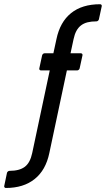

<svg xmlns="http://www.w3.org/2000/svg" viewBox="-121 -660 510 925"><path d="M76.2 -320.8Q72.3 -320.8 69.8 -323.7Q67.4 -326.7 68.4 -330.6L82 -393.6Q83 -397.5 86.4 -400.4Q89.8 -403.3 93.8 -403.3H136.2L150.9 -471.2Q168 -553.7 221.2 -596.7Q274.4 -639.6 361.3 -639.6Q365.2 -639.6 367.7 -636.7Q370.1 -633.8 369.1 -629.9L355.5 -566.9Q354.5 -563 351.1 -560.1Q347.7 -557.1 343.8 -557.1Q319.3 -557.1 301 -552.5Q282.7 -547.9 269.3 -537.6Q255.9 -527.3 247.1 -511Q238.3 -494.6 233.4 -471.2L218.8 -403.3H268.6Q272.5 -403.3 274.9 -400.4Q277.3 -397.5 276.4 -393.6L262.7 -330.6Q261.7 -326.7 258.3 -323.7Q254.9 -320.8 251 -320.8H201.2L116.7 77.1Q99.6 159.7 45.9 202.6Q-7.8 245.6 -92.8 245.6Q-96.7 245.6 -99.1 242.7Q-101.6 239.7 -100.6 235.8L-87.4 172.9Q-86.4 168.9 -82.8 166Q-79.1 163.1 -75.2 163.1Q-27.3 163.1 -1.5 143.6Q24.4 124 34.2 77.1L118.7 -320.8Z"/></svg>

Font: Fibel Nord
Style: Bold Italic
Weight: 700
Designer: Peter Wiegel
Foundry: Peter Wioegel
Version: Version 000.000